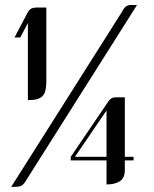

<svg xmlns="http://www.w3.org/2000/svg" viewBox="-20 -733 613 763"><path d="M164.1 -703.1V-410.6Q164.1 -389.2 160.9 -374.8Q157.7 -360.4 149.4 -351.6Q141.1 -342.8 127 -338.9Q112.8 -335 90.8 -335V-641.1L60.5 -584H37.6L89.8 -683.1Q95.7 -694.3 104.2 -698.7Q112.8 -703.1 128.4 -703.1ZM510.7 -95.7H476.1V-57.6Q476.1 -25.4 456.1 -12.7Q436 0 403.3 0V-95.7H261.2V-109.9L411.1 -330.6Q417 -338.9 423.1 -342.5Q429.2 -346.2 440.4 -346.2H476.1V-109.9H510.7ZM277.8 -109.9H403.3V-293.9ZM464.4 -685.5Q470.7 -697.8 476.3 -703.6Q481.9 -709.5 488.3 -711.4Q494.6 -713.4 503.2 -713.1Q511.7 -712.9 524.4 -712.9L88.9 -24.4Q81.5 -11.7 76.4 -4.9Q71.3 2 64.9 5.1Q58.6 8.3 49.1 9Q39.6 9.8 24.4 9.8Z"/></svg>

Font: Unique
Style: Regular
Weight: 400
Designer: Anna Pocius (aka Artmaker)
Foundry: Anna Pocius
Version: Version 1.000 2013 initial release